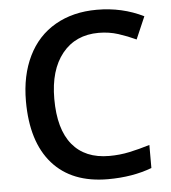

<svg xmlns="http://www.w3.org/2000/svg" viewBox="-52 -772 739 830"><g transform="rotate(-5 317.0 -357.0)"><path d="M397.9 -624Q297.4 -624 239.7 -552.7Q182.1 -481.4 182.1 -356Q182.1 -224.6 237.5 -157.2Q293 -89.8 397.9 -89.8Q443.4 -89.8 485.8 -98.9Q528.3 -107.9 574.2 -122.1V-22Q490.2 9.8 383.8 9.8Q227.1 9.8 143.1 -85.2Q59.1 -180.2 59.1 -356.9Q59.1 -468.3 99.9 -551.8Q140.6 -635.3 217.8 -679.7Q294.9 -724.1 398.9 -724.1Q508.3 -724.1 601.1 -678.2L559.1 -581.1Q522.9 -598.1 482.7 -611.1Q442.4 -624 397.9 -624Z"/></g></svg>

Font: f2_56222          
Style: Regular
Weight: 600
Foundry: Ascender Corporation
Version: Version 1.10